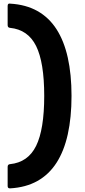

<svg xmlns="http://www.w3.org/2000/svg" viewBox="-20 -837 467 1055"><path d="M34 198Q22 198 22 185V80Q22 66 35 65Q134 55 178.5 -35.5Q223 -126 223 -310Q223 -494 178.5 -584Q134 -674 35 -684Q22 -685 22 -699V-804Q22 -820 36 -817Q122 -812 185.5 -776.5Q249 -741 290.5 -676.5Q332 -612 352.5 -520Q373 -428 373 -310Q373 -192 352.5 -99.5Q332 -7 290.5 57.5Q249 122 185.5 157.5Q122 193 36 198Z"/></svg>

Font: LINE Seed JP_TTF Bold
Style: Regular
Weight: 700
Designer: LINE & Fontrix & Fontworks
Version: Version 1.009